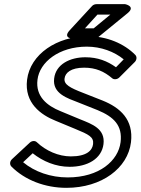

<svg xmlns="http://www.w3.org/2000/svg" viewBox="-20 -865 675 922"><path d="M91 -86 137 -129C186 -90 248 -64 314 -64C400 -64 468 -102 477 -173C486 -247 422 -269 365 -292L271 -331C206 -357 150 -402 160 -482C170 -567 264 -641 397 -641C465 -641 529 -617 574 -580L537 -542C495 -572 449 -590 390 -590C317 -590 248 -557 240 -488C231 -415 305 -393 356 -373L449 -336C526 -304 569 -263 559 -182C548 -94 458 -13 305 -13C223 -13 146 -40 91 -86ZM38 -101C26 -90 26 -74 35 -65C100 0 196 37 299 37C469 37 594 -58 609 -182C622 -291 557 -348 473 -382L379 -419C317 -443 286 -459 290 -488C293 -515 320 -540 384 -540C440 -540 480 -522 519 -489C527 -482 543 -483 553 -493L627 -567C636 -576 639 -591 630 -601C576 -656 493 -691 403 -691C254 -691 125 -605 110 -482C96 -370 177 -313 247 -285L341 -246C407 -219 431 -207 427 -173C423 -142 396 -114 320 -114C261 -114 200 -141 157 -182C149 -190 134 -190 123 -180ZM510 -795 430 -729H388L448 -795ZM593 -802C633 -835 581 -845 581 -845H443C436 -845 427 -842 422 -836L315 -720C279 -681 330 -679 330 -679H433C439 -679 446 -682 451 -686Z"/></svg>

Font: Falling Sky
Style: ExtOuObl
Weight: 400
Designer: Paul D. Hunt
Foundry: Adobe Systems Incorporated
Version: Version 1.02